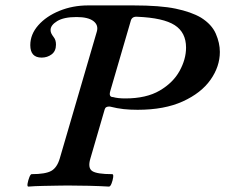

<svg xmlns="http://www.w3.org/2000/svg" viewBox="-20 -686 833 710"><path d="M85 4Q80 4 82 -7.5Q84 -19 88.5 -30.5Q93 -42 97 -42Q148 -42 169.5 -54Q191 -66 201 -100L338 -569Q345 -593 325.5 -608Q306 -623 263 -623Q216 -623 191.5 -608Q167 -593 167 -575Q167 -568 170 -562Q173 -556 179 -548Q187 -538 187 -521Q187 -497 171 -485Q155 -473 134 -473Q92 -473 92 -519Q92 -559 121.5 -592.5Q151 -626 200 -646Q249 -666 306 -666H473Q572 -666 629.5 -654Q687 -642 723 -621Q763 -596 778 -561.5Q793 -527 793 -494Q793 -440 758.5 -391Q724 -342 656 -311Q588 -280 489 -280Q461 -280 437.5 -282.5Q414 -285 386 -292Q370 -293 367 -281L314 -99Q304 -65 321 -53.5Q338 -42 395 -42Q400 -42 398.5 -30.5Q397 -19 392.5 -7.5Q388 4 383 4Q349 2 308.5 1Q268 0 230 0Q217 0 192.5 0.5Q168 1 139 1.5Q110 2 85 4ZM443 -322Q521 -322 570.5 -351Q620 -380 644 -423.5Q668 -467 668 -510Q668 -566 626 -593Q584 -620 488 -624Q467 -626 463 -607L388 -350Q381 -327 398 -327Q416 -322 443 -322Z"/></svg>

Font: Junicode SmExp
Style: Bold Italic
Weight: 700
Width: 6
Italic angle: -11°
Designer: Peter S. Baker
Version: Version 2.205; ttfautohint (v1.8.4)